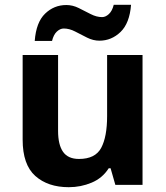

<svg xmlns="http://www.w3.org/2000/svg" viewBox="-20 -777 697 807"><path d="M579.1 -545.9V0H464.8L444.8 -69.8H437Q410.6 -28.3 365.2 -9.3Q319.8 9.8 269 9.8Q181.2 9.8 128.2 -37.6Q75.2 -85 75.2 -189.9V-545.9H224.1V-227.1Q224.1 -168.5 245.1 -138.7Q266.1 -108.9 312 -108.9Q380.4 -108.9 405.3 -155.5Q430.2 -202.1 430.2 -289.1V-545.9ZM126 -605Q131.8 -683.1 169.4 -719.5Q207 -755.9 258.8 -755.9Q285.6 -755.9 311 -743.2Q336.4 -730.5 361.1 -717.8Q385.7 -705.1 409.2 -705.1Q423.8 -705.1 437.7 -718Q451.7 -731 458 -756.8H530.8Q524.9 -679.7 486.8 -642.8Q448.7 -606 397.9 -606Q371.6 -606 345.9 -618.9Q320.3 -631.8 295.9 -644.5Q271.5 -657.2 248 -657.2Q232.9 -657.2 219 -644.3Q205.1 -631.3 198.7 -605Z"/></svg>

Font: Open Sans
Style: Bold
Weight: 700
Designer: Monotype Design Team
Foundry: Monotype Imaging Inc.
Version: Version 3.000; ttfautohint (v1.8.4)